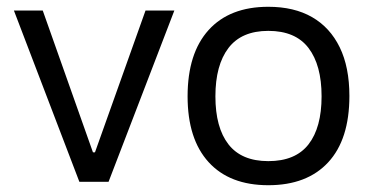

<svg xmlns="http://www.w3.org/2000/svg" viewBox="-20 -536 1096 566"><path d="M300 0H214L21 -505H106L254 -87H260L409 -505H494Z M771 10Q657 10 595 -58Q533 -126 533 -252Q533 -379 595 -447.5Q657 -516 771 -516Q847 -516 900 -485.5Q953 -455 981.5 -396.5Q1010 -338 1010 -253Q1010 -125 947.5 -57.5Q885 10 771 10ZM771 -61Q851 -61 889.5 -110.5Q928 -160 928 -252Q928 -344 889.5 -394.5Q851 -445 771 -445Q692 -445 653.5 -394.5Q615 -344 615 -252Q615 -160 653.5 -110.5Q692 -61 771 -61Z"/></svg>

Font: Asta Sans
Style: Regular
Weight: 400
Designer: 42dot
Version: Version 1.000